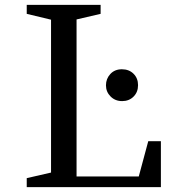

<svg xmlns="http://www.w3.org/2000/svg" viewBox="-20 -770 742 790"><path d="M90 -750H394V-713L295 -690V-44H551L590 -189H642V0H90V-37L190 -60V-689L90 -713ZM416 -419Q416 -446 434 -465.5Q452 -485 481.5 -485Q511 -485 529.5 -466.5Q548 -448 548 -419.5Q548 -391 529.5 -372.5Q511 -354 482.5 -354Q454 -354 435 -373Q416 -392 416 -419Z"/></svg>

Font: Ledger
Style: Regular
Weight: 400
Designer: Denis Masharov
Foundry: Denis Masharov
Version: 1.001